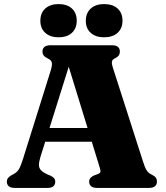

<svg xmlns="http://www.w3.org/2000/svg" viewBox="-20 -922 813 942"><path d="M176.5 -294H468.5L469.5 -226.5H175ZM251 -30.5Q251 -16.5 241.8 -8.2Q232.5 0 212.5 0H52.5Q33 0 23.2 -8.2Q13.5 -16.5 13.5 -30.5Q13.5 -40.5 18.5 -47.5Q23.5 -54.5 35 -61.5L47 -68Q63.5 -77 72.5 -91.5Q81.5 -106 92.5 -141L228.5 -575Q237 -602.5 234.2 -615Q231.5 -627.5 214 -635.5Q200 -642 194.2 -650Q188.5 -658 188.5 -669.5Q188.5 -684 198.2 -692Q208 -700 228 -700H529Q549 -700 558.5 -692Q568 -684 568 -669.5Q568 -657 562 -649.2Q556 -641.5 544.5 -636Q532 -630.5 529.5 -621.2Q527 -612 533.5 -591L680.5 -133Q690 -102 698.8 -87.5Q707.5 -73 722 -66.5Q738.5 -58.5 744.2 -50.8Q750 -43 750 -30.5Q750 -16.5 740.2 -8.2Q730.5 0 710.5 0H457Q436.5 0 427 -8.2Q417.5 -16.5 417.5 -30.5Q417.5 -42 423.8 -49Q430 -56 442 -61.5L461.5 -68.5Q474.5 -74 473 -83.8Q471.5 -93.5 464.5 -115.5L309.5 -619.5L329.5 -633.5L178.5 -152.5Q171 -128 171 -113Q171 -98 180.2 -87.8Q189.5 -77.5 210 -67.5L227 -60.5Q238 -55 244.5 -48.5Q251 -42 251 -30.5ZM267.5 -739Q226.5 -739 202.2 -760.8Q178 -782.5 178 -820Q178 -858.5 202.2 -880.2Q226.5 -902 267.5 -902Q309 -902 332.8 -880.2Q356.5 -858.5 356.5 -820Q356.5 -783 332.8 -761Q309 -739 267.5 -739ZM490.5 -739Q449.5 -739 425.2 -760.8Q401 -782.5 401 -820Q401 -858 425.2 -880Q449.5 -902 490.5 -902Q533 -902 557 -880.2Q581 -858.5 581 -820Q581 -783 557 -761Q533 -739 490.5 -739Z"/></svg>

Font: Fraunces ExtraBold
Style: Regular
Weight: 800
Version: Version 1.000;[b76b70a41]